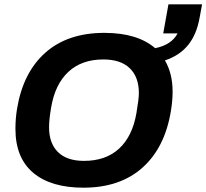

<svg xmlns="http://www.w3.org/2000/svg" viewBox="-20 -849 947 881"><path d="M362.8 12.2Q213.4 12.2 132.1 -56.4Q50.8 -125 50.8 -257.8Q50.8 -304.7 58.1 -349.1Q85.4 -516.1 188 -607.2Q290.5 -698.2 459 -698.2Q610.4 -698.2 691.9 -627.9Q767.1 -643.1 794.9 -695.8H729L752.9 -829.1H907.2L896 -768.1Q882.3 -690.9 843.3 -642.6Q804.2 -594.2 736.8 -571.8Q772 -511.7 772 -428.2Q772 -387.7 764.2 -339.8Q736.8 -171.9 633.8 -79.8Q530.8 12.2 362.8 12.2ZM365.2 -110.8Q465.8 -110.8 526.9 -167.5Q587.9 -224.1 606 -330.1Q617.2 -395 617.2 -421.9Q617.2 -495.6 575.4 -535.9Q533.7 -576.2 454.1 -576.2Q355 -576.2 293.9 -519.5Q232.9 -462.9 214.8 -356.9Q205.1 -300.3 205.1 -265.1Q205.1 -191.4 246.1 -151.1Q287.1 -110.8 365.2 -110.8Z"/></svg>

Font: Archivo
Style: Bold Italic
Weight: 700
Italic angle: -10°
Designer: Hector Gatti
Foundry: Omnibus-Type
Version: Version 2.001